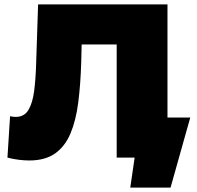

<svg xmlns="http://www.w3.org/2000/svg" viewBox="-20 -720 899 877"><path d="M575 137 595 0H513V-517H353L351 -436Q348 -335 337.5 -252.5Q327 -170 302 -110.5Q277 -51 231.5 -19Q186 13 114 13Q92 13 67 10Q42 7 14 0L26 -189Q40 -186 52 -186Q91 -186 110 -218Q129 -250 136 -304.5Q143 -359 145 -427L154 -700H745V-183H849L759 137Z"/></svg>

Font: Montserrat Black
Style: Regular
Weight: 900
Designer: Julieta Ulanovsky
Foundry: Julieta Ulanovsky
Version: Version 9.000; ttfautohint (v1.8.4.7-5d5b)